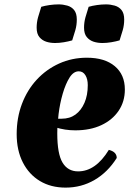

<svg xmlns="http://www.w3.org/2000/svg" viewBox="-20 -840 626 875"><path d="M279 15Q212 15 162 -15Q112 -45 84 -100Q56 -155 56 -229Q56 -303 80 -366.5Q104 -430 147.5 -477Q191 -524 249.5 -550.5Q308 -577 376 -577Q457 -577 503 -538.5Q549 -500 549 -432Q549 -377 520.5 -335Q492 -293 441.5 -269.5Q391 -246 323 -246Q299 -246 276.5 -249.5Q254 -253 232 -260L235 -299H261Q298 -299 324 -318Q350 -337 365 -371.5Q380 -406 380 -452Q380 -480 369 -497.5Q358 -515 339 -515Q315 -515 297 -486.5Q279 -458 266 -413.5Q253 -369 247 -320.5Q241 -272 241 -232Q241 -139 265 -99Q289 -59 336 -59Q416 -59 476 -157Q512 -148 512 -120Q471 -55 411 -20Q351 15 279 15ZM309 -656Q292 -651 271 -647.5Q250 -644 231 -644Q209 -644 190.5 -650Q172 -656 159.5 -671Q147 -686 147 -714Q147 -738 153.5 -761.5Q160 -785 168 -809Q185 -814 206 -817Q227 -820 247 -820Q267 -820 286.5 -814.5Q306 -809 318 -794Q330 -779 330 -751Q330 -726 323.5 -703Q317 -680 309 -656ZM525 -656Q508 -651 487 -647.5Q466 -644 447 -644Q425 -644 406.5 -650Q388 -656 375.5 -671Q363 -686 363 -714Q363 -738 369.5 -761.5Q376 -785 384 -809Q401 -814 422 -817Q443 -820 463 -820Q483 -820 502.5 -814.5Q522 -809 534 -794Q546 -779 546 -751Q546 -726 539.5 -703Q533 -680 525 -656Z"/></svg>

Font: Merienda ExtraBold
Style: Regular
Weight: 800
Designer: Eduardo Rodriguez Tunni
Foundry: Eduardo Rodriguez Tunni
Version: Version 2.001